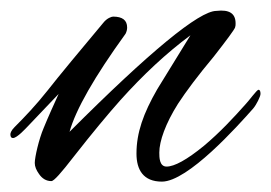

<svg xmlns="http://www.w3.org/2000/svg" viewBox="-57 -348 522 370"><path d="M142 -304C105 -260 52 -196 35 -174C12 -145 -9 -123 -29 -103C-36 -96 -37 -91 -37 -89C-37 -84 -35 -82 -32 -82C-24 -82 -7 -101 -4 -104L56 -167C46 -145 36 -123 27 -101C18 -80 10 -45 10 -34C10 -27 13 -20 18 -13C24 -4 32 1 42 1C47 1 61 -15 85 -46C121 -92 151 -128 175 -155C219 -204 264 -246 310 -280L246 -176C219 -129 206 -92 206 -52C206 -21 219 2 255 2C305 2 401 -105 431 -139C437 -146 445 -162 445 -167C445 -172 444 -175 441 -175C438 -175 422 -153 417 -148C393 -121 367 -93 336 -67C303 -40 279 -27 264 -27C250 -27 250 -45 250 -54C250 -76 262 -110 286 -148C301 -171 324 -202 355 -239C380 -271 394 -290 396 -295C397 -298 397 -300 397 -303C397 -322 385 -330 360 -327C327 -327 232 -249 77 -94C89 -137 125 -200 185 -283C187 -287 188 -291 188 -295C188 -309 179 -316 161 -316C158 -316 149 -313 142 -304Z"/></svg>

Font: AlexBrush
Style: Regular
Weight: 400
Designer: Robert E. Leuschke
Foundry: Robert E. Leuschke
Version: Version 1.001